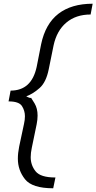

<svg xmlns="http://www.w3.org/2000/svg" viewBox="-20 -776 518 1032"><path d="M266 236Q153 236 114.5 187.5Q76 139 76 77Q76 47 83 12L109 -110Q114 -132 114 -151Q114 -181 98 -206Q82 -231 26 -231L37 -289Q93 -289 128 -320.5Q163 -352 177 -416L201 -538Q224 -648 294 -702Q364 -756 478 -756L467 -698Q388 -698 336.5 -654.5Q285 -611 268 -532L242 -404Q228 -334 193 -303Q158 -272 121 -258Q139 -249 145 -249Q146 -249 146 -250Q146 -251 146 -252Q149 -246 166 -220Q182 -193 182 -155Q182 -133 177 -108L151 18Q145 46 145 69Q145 112 171.5 145Q198 178 278 178ZM146 -252Q145 -254 145 -254Q145 -254 146 -252Q146 -252 146 -252Z"/></svg>

Font: Isabella Sans
Style: Italic
Weight: 400
Italic angle: -12°
Designer: Christian Thalmann (Catharsis Fonts), Cristiano Sobral
Foundry: The Isabella Sans Project Authors
Version: Version 2.026; ttfautohint (v1.8.4.7-5d5b-dirty)